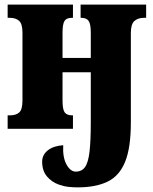

<svg xmlns="http://www.w3.org/2000/svg" viewBox="-20 -556 659 829"><path d="M315 253Q297 253 277 251Q257 249 234 241Q203 230 182.5 205.5Q162 181 162 142Q162 113 186 93.5Q210 74 253 71Q250 123 267 154Q284 185 307 185Q333 185 347 165.5Q361 146 366.5 99.5Q372 53 372 -28V-244H250V-122Q250 -83 259.5 -70.5Q269 -58 291 -58H295V0H13V-58H23Q49 -58 63 -70.5Q77 -83 77 -122V-415Q77 -453 62.5 -466Q48 -479 23 -479H13V-536H295V-479H290Q267 -479 258.5 -465.5Q250 -452 250 -414V-306H372V-415Q372 -453 362.5 -466Q353 -479 331 -479H328V-536H611V-479H601Q576 -479 560.5 -465.5Q545 -452 545 -414V-27Q545 81 520.5 142Q496 203 445 228Q394 253 315 253Z"/></svg>

Font: Noto Serif Condensed Black
Style: Regular
Weight: 900
Width: 3
Designer: Monotype Design Team
Foundry: Monotype Imaging Inc.
Version: Version 2.015; ttfautohint (v1.8.4.7-5d5b)